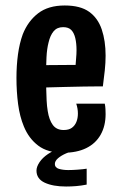

<svg xmlns="http://www.w3.org/2000/svg" viewBox="-20 -545 444 700"><path d="M210 12Q154 12 119.5 -14Q85 -40 67 -84Q52 -120 46 -165.5Q40 -211 40 -261Q40 -306 45.5 -346.5Q51 -387 63 -420Q82 -468 119 -496.5Q156 -525 216 -525Q273 -525 305 -502Q337 -479 351 -437.5Q365 -396 365 -342Q365 -316 362 -288Q359 -260 355 -230L255 -300Q256 -317 257.5 -332.5Q259 -348 259 -362Q259 -387 254.5 -406Q250 -425 240 -435.5Q230 -446 210 -446Q188 -446 175.5 -431Q163 -416 157 -390Q151 -367 149.5 -336Q148 -305 148 -270Q148 -245 148.5 -222Q149 -199 150 -178.5Q151 -158 154 -140Q159 -108 172.5 -89.5Q186 -71 212 -71Q231 -71 242 -79Q253 -87 258.5 -100.5Q264 -114 264 -131Q264 -140 262.5 -149Q261 -158 258 -167H362Q364 -157 364.5 -147.5Q365 -138 365 -129Q365 -86 347 -54Q329 -22 294.5 -5Q260 12 210 12ZM73 -223 70 -307 338 -309 355 -230Q355 -230 336 -230Q317 -230 286 -229.5Q255 -229 217 -228Q179 -227 141.5 -226Q104 -225 73 -223ZM221 135Q173 135 143 121Q113 107 113 77Q113 63 124 46.5Q135 30 155 16.5Q175 3 202 -5L261 1Q240 6 221.5 14Q203 22 191.5 32Q180 42 180 53Q180 66 194.5 70.5Q209 75 229 75Q244 75 264 73.5Q284 72 296 70V128Q276 132 257.5 133.5Q239 135 221 135Z"/></svg>

Font: Truculenta
Style: Bold
Weight: 700
Designer: Ivan Castro, Eva Sanz & Omnibus-Type Team
Foundry: Omnibus-Type
Version: Version 1.002